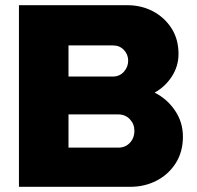

<svg xmlns="http://www.w3.org/2000/svg" viewBox="-20 -720 758 740"><path d="M53 0V-700H470Q525 -700 569.5 -676.5Q614 -653 641 -611Q668 -569 668 -512Q668 -465 642.5 -425.5Q617 -386 576 -363Q624 -339 654.5 -294Q685 -249 685 -193Q685 -135 657.5 -91.5Q630 -48 584 -24Q538 0 482 0ZM244 -425H415Q441 -425 457.5 -443.5Q474 -462 474 -486Q474 -510 457.5 -527.5Q441 -545 415 -545H244ZM244 -151H436Q463 -151 480.5 -169.5Q498 -188 498 -216Q498 -242 480.5 -260.5Q463 -279 436 -279H244Z"/></svg>

Font: MuseoModerno ExtraBold
Style: Regular
Weight: 800
Designer: Pablo Cosgaya, Héctor Gatti, Marcela Romero, and the Authors of The MuseoModerno Project.
Foundry: Omnibus-Type Team
Version: Version 1.001